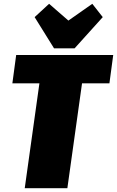

<svg xmlns="http://www.w3.org/2000/svg" viewBox="-20 -989 615 1009"><path d="M575 -700 555 -551H303L423 -636L334 0H110L199 -636L295 -551H45L65 -700ZM520 -899 372 -735H264L162 -899L238 -969L406 -823H257L465 -969Z"/></svg>

Font: Pathway Extreme Condensed Black
Style: Italic
Weight: 900
Width: 3
Italic angle: -8°
Version: Version 1.001;gftools[0.9.26]